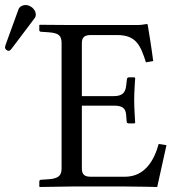

<svg xmlns="http://www.w3.org/2000/svg" viewBox="-57 -745 734 767"><path d="M533 -646C533 -648 532 -649 529 -649C512 -646 506 -645 482 -645H230C203 -645 102 -646 102 -646L100 -645V-625C100 -622 101 -618 108 -618L138 -616C176 -613 189 -604 189 -573V-72C189 -44 177 -32 138 -29L108 -27C102 -27 100 -23 100 -20V0L102 2L230 0H443C491 0 571 2 571 2L608 -165L577 -170C557 -98 518 -39 442 -39H306C284 -39 270 -45 270 -72V-323H397C431 -323 445 -314 447 -285L449 -259C449 -256 452 -252 457 -252H480L483 -255C483 -255 479 -312 479 -346C479 -379 483 -432 483 -432C483 -434 482 -436 479 -436H457C453 -436 450 -432 450 -428L447 -403C444 -375 432 -361 397 -361H270V-573C270 -597 282 -605 306 -605H411C486 -605 504 -565 526 -496L555 -501C550 -542 535 -638 533 -646ZM45 -725C34 -725 21 -719 17 -708L-35 -565C-36 -562 -37 -557 -37 -556C-37 -549 -30 -542 -22 -542C-18 -542 -14 -546 -11 -550L81 -672C85 -677 86 -682 86 -687C86 -707 65 -725 45 -725Z"/></svg>

Font: Linux Libertine O C
Style: Regular
Weight: 400
Designer: Philipp H. Poll
Foundry: Philipp H. Poll
Version: Version 4.0.3